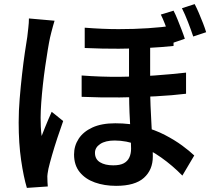

<svg xmlns="http://www.w3.org/2000/svg" viewBox="-20 -855 1040 936"><path d="M712 -669Q712 -632 712 -590Q712 -548 712 -508Q712 -468 712 -435Q712 -385 714 -337.5Q716 -290 718.5 -246Q721 -202 723 -163Q725 -124 725 -92Q725 -27 681.5 12Q638 51 546 51Q489 51 442.5 34.5Q396 18 368.5 -16Q341 -50 341 -102Q341 -144 363.5 -178.5Q386 -213 430.5 -233.5Q475 -254 542 -254Q615 -254 675.5 -238Q736 -222 784 -197Q832 -172 868 -145.5Q904 -119 927 -97L869 1Q821 -48 766 -87Q711 -126 653.5 -148Q596 -170 539 -170Q494 -170 468.5 -153Q443 -136 443 -110Q443 -79 467.5 -64Q492 -49 532 -49Q565 -49 583.5 -59Q602 -69 610.5 -87.5Q619 -106 619 -130Q619 -153 617.5 -188Q616 -223 613.5 -264.5Q611 -306 610 -349.5Q609 -393 609 -432Q609 -471 609 -517Q609 -563 609 -604Q609 -645 609 -669ZM378 -487Q471 -480 561 -480.5Q651 -481 733.5 -487Q816 -493 887 -501V-398Q822 -390 738.5 -385.5Q655 -381 563.5 -380Q472 -379 378 -383ZM393 -720Q482 -713 558.5 -713Q635 -713 702 -717.5Q769 -722 826 -730V-631Q770 -625 703 -621.5Q636 -618 559 -617.5Q482 -617 393 -621ZM246 -754Q243 -745 238.5 -728.5Q234 -712 230 -696.5Q226 -681 224 -672Q219 -649 213 -612.5Q207 -576 200.5 -531.5Q194 -487 189 -441Q184 -395 181 -353.5Q178 -312 178 -281Q178 -260 179 -236.5Q180 -213 183 -192Q190 -211 198.5 -231.5Q207 -252 215.5 -272.5Q224 -293 232 -310L288 -265Q274 -226 259.5 -182Q245 -138 233.5 -98Q222 -58 216 -32Q214 -22 212 -8.5Q210 5 211 14Q211 22 211.5 33Q212 44 213 54L111 61Q95 8 83 -74Q71 -156 71 -258Q71 -314 76 -374.5Q81 -435 87.5 -492.5Q94 -550 101 -597.5Q108 -645 113 -675Q115 -694 118 -719Q121 -744 121 -765ZM826 -803Q836 -784 846 -759Q856 -734 865.5 -709.5Q875 -685 881 -666L817 -644Q810 -666 801.5 -690.5Q793 -715 783.5 -739.5Q774 -764 764 -784ZM929 -835Q939 -816 949.5 -791.5Q960 -767 969.5 -742.5Q979 -718 985 -698L922 -677Q911 -710 896.5 -747.5Q882 -785 867 -815Z"/></svg>

Font: Noto Sans SC Thin SemiBold
Style: Regular
Weight: 600
Version: Version 2.004-H2;hotconv 1.0.118;makeotfexe 2.5.65603